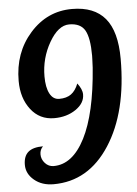

<svg xmlns="http://www.w3.org/2000/svg" viewBox="-54 -792 596 838"><g transform="rotate(-5 244.5 -372.5)"><path d="M148 -467Q148 -419 162.5 -391.5Q177 -364 204 -364Q236 -364 256 -378.5Q276 -393 288 -424Q298 -411 303.5 -398.5Q309 -386 309 -374Q309 -336 269.5 -309Q230 -282 175 -282Q111 -282 72.5 -332Q34 -382 34 -457Q34 -581 109 -665.5Q184 -750 293 -750Q390 -750 438 -692.5Q486 -635 486 -515Q486 -282 393 -138.5Q300 5 147 5Q96 5 62.5 -23Q29 -51 29 -90Q29 -128 50 -146Q71 -164 115 -164Q108 -157 104.5 -148.5Q101 -140 101 -130Q101 -108 116.5 -91Q132 -74 154 -74Q237 -74 291.5 -180.5Q346 -287 361 -487Q362 -514 362.5 -523Q363 -532 363 -539Q363 -617 344 -650.5Q325 -684 275 -684Q227 -684 187.5 -615.5Q148 -547 148 -467Z"/></g></svg>

Font: Galada
Style: Regular
Weight: 400
Designer: Latin by Pablo Impallari, Bengali by Jeremie Hornus, Yoann Minet, and Juan Bruce
Foundry: black foundry
Version: Version 1.261;PS 1.261;hotconv 1.0.86;makeotf.lib2.5.63406